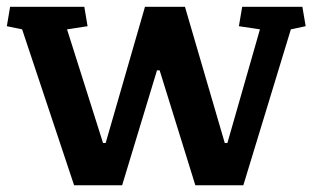

<svg xmlns="http://www.w3.org/2000/svg" viewBox="-32 -550 927 570"><path d="M875.5 -472.2 831.5 -462.9 690.4 0H547.9L441.9 -341.3H434.1L330.6 0H188L33.7 -462.9L-11.7 -472.2L-2 -529.8H218.3L228 -472.2L167 -462.9L273.9 -125.5H281.7L398.4 -529.8H517.1L635.3 -125.5H643.1L739.7 -462.9L677.2 -472.2L687 -529.8H865.7Z"/></svg>

Font: Noticia Text
Style: Bold
Weight: 700
Designer: JM Sole
Foundry: JM Sole
Version: Version 1.003